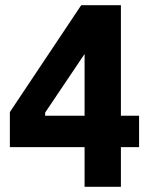

<svg xmlns="http://www.w3.org/2000/svg" viewBox="-20 -720 576 740"><path d="M306 0V-512L154 -286V-274H516V-153H18V-288L293 -700H446V0Z"/></svg>

Font: Phudu SemiBold
Style: Regular
Weight: 600
Version: Version 1.005;gftools[0.9.23]